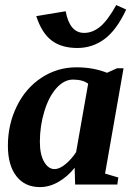

<svg xmlns="http://www.w3.org/2000/svg" viewBox="-20 -741 540 771"><path d="M401.9 -43.9 455.1 -28.3 451.2 0H281.7L279.8 -67.4Q251 -31.2 214.6 -10.5Q178.2 10.3 140.6 10.3Q79.6 10.3 45.7 -33.7Q11.7 -77.6 11.7 -155.8Q11.7 -241.2 47.4 -314.2Q83 -387.2 146.7 -429Q210.4 -470.7 287.1 -470.7Q354.5 -470.7 409.7 -448.7L449.7 -466.8H476.1ZM140.1 -171.4Q140.1 -121.1 157 -91.6Q173.8 -62 199.2 -62Q218.8 -62 242.7 -81.5Q266.6 -101.1 285.6 -129.9L334 -404.8Q312 -421.4 273.4 -421.4Q237.3 -421.4 206.5 -387Q175.8 -352.5 158 -293.7Q140.1 -234.9 140.1 -171.4ZM317.9 -608.9Q352.1 -608.9 382.3 -634Q412.6 -659.2 446.8 -720.7L486.8 -702.6Q447.8 -619.6 399.4 -584Q351.1 -548.3 290.5 -548.3Q227.5 -548.3 187.7 -578.1Q147.9 -607.9 125.5 -676.3L243.7 -695.8Q259.8 -608.9 317.9 -608.9Z"/></svg>

Font: Liberation Serif
Style: Bold Italic
Weight: 700
Italic angle: -16.333°
Designer: Steve Matteson
Foundry: Ascender Corporation
Version: Version 2.1.5